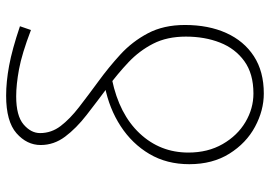

<svg xmlns="http://www.w3.org/2000/svg" viewBox="-144 -702 860 611"><g transform="rotate(-90 285.5 -397.0)"><path d="M293 13Q239 13 187 -15Q135 -43 101.5 -96.5Q68 -150 68 -224Q68 -296 100.5 -351Q133 -406 189 -442.5Q245 -479 316 -493L337 -470Q227 -447 166 -382Q105 -317 105 -227Q105 -165 132 -118Q159 -71 202 -45.5Q245 -20 293 -20Q356 -20 396 -49Q436 -78 455 -126.5Q474 -175 474 -235Q474 -295 451.5 -339Q429 -383 392.5 -417.5Q356 -452 314 -483Q267 -518 224.5 -551Q182 -584 155.5 -619.5Q129 -655 129 -697Q129 -741 166.5 -774Q204 -807 286 -807Q330 -807 381.5 -797.5Q433 -788 507 -763L495 -728Q419 -757 370 -766Q321 -775 284 -775Q222 -775 194.5 -751.5Q167 -728 167 -699Q167 -663 189.5 -633.5Q212 -604 249.5 -575Q287 -546 332 -513Q376 -481 417 -443.5Q458 -406 484.5 -356Q511 -306 511 -238Q511 -163 485.5 -106.5Q460 -50 411.5 -18.5Q363 13 293 13Z"/></g></svg>

Font: Noto Sans TC Thin
Style: Regular
Weight: 100
Designer: Ryoko NISHIZUKA 西塚涼子 (kana, bopomofo & ideographs); Paul D. Hunt (Latin, Greek & Cyrillic); Sandoll Communications 산돌커뮤니
Foundry: Adobe
Version: Version 2.004-H2;hotconv 1.0.118;makeotfexe 2.5.65603